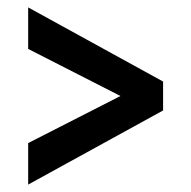

<svg xmlns="http://www.w3.org/2000/svg" viewBox="-20 -513 516 518"><path d="M56 -15V-127L305 -254L56 -381V-493L420 -293V-215Z"/></svg>

Font: Mukta Malar ExtraBold
Style: Regular
Weight: 800
Designer: Aadarsh Rajan, Girish Dalvi, Yashodeep Gholap
Foundry: Ek Type
Version: Version 2.538;PS 1.000;hotconv 16.6.51;makeotf.lib2.5.65220;